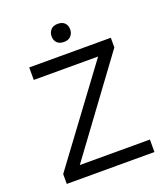

<svg xmlns="http://www.w3.org/2000/svg" viewBox="-156 -989 961 1099"><g transform="rotate(-20 324.0 -439.5)"><path d="M60 0V-60L478 -624H86V-700H583V-641L167 -76H594V0ZM324 -769Q296 -769 281.5 -784Q267 -799 267 -824Q267 -846 281.5 -862.5Q296 -879 324 -879Q352 -879 366.5 -864Q381 -849 381 -824Q381 -802 366.5 -785.5Q352 -769 324 -769Z"/></g></svg>

Font: Lexend Light
Style: Regular
Weight: 300
Designer: Bonnie Shaver-Troup, Thomas Jockin
Foundry: Lexend
Version: Version 1.007; ttfautohint (v1.8.3)